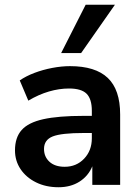

<svg xmlns="http://www.w3.org/2000/svg" viewBox="-20 -777 587 807"><path d="M226 10Q173 10 131.5 -10.5Q90 -31 66.5 -66Q43 -101 43 -145Q43 -199 71 -230.5Q99 -262 162 -276Q225 -290 331 -290H366V-311Q366 -361 344 -383Q322 -405 270 -405Q229 -405 186 -392.5Q143 -380 99 -354L63 -439Q89 -457 124.5 -470.5Q160 -484 199.5 -491.5Q239 -499 274 -499Q381 -499 433 -449.5Q485 -400 485 -296V0H368V-78Q351 -37 314 -13.5Q277 10 226 10ZM252 -76Q301 -76 333.5 -110Q366 -144 366 -196V-218H332Q238 -218 201.5 -203.5Q165 -189 165 -151Q165 -118 188 -97Q211 -76 252 -76ZM237 -554 340 -757H463L321 -554Z"/></svg>

Font: Nunito Sans
Style: Bold
Weight: 700
Designer: Vernon Adams
Foundry: Vernon Adams
Version: Version 3.101; ttfautohint (v1.8.4.7-5d5b);gftools[0.9.27]